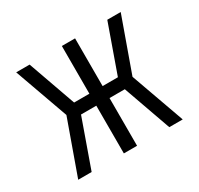

<svg xmlns="http://www.w3.org/2000/svg" viewBox="-117 -662 834 805"><g transform="rotate(-30 300.0 -260.0)"><path d="M47 0 140 -260 47 -520H112L194 -289H268V-520H332V-289H406L488 -520H553L460 -260L553 0H488L406 -231H332V0H268V-231H194L112 0Z"/></g></svg>

Font: Iosevka Custom Light Extended
Style: Regular
Weight: 300
Width: 7
Monospace: yes
Designer: Belleve Invis
Foundry: Belleve Invis
Version: Version 11.2.4; ttfautohint (v1.8.4)